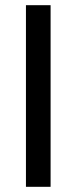

<svg xmlns="http://www.w3.org/2000/svg" viewBox="-20 -720 295 740"><path d="M80 -700H175V0H80Z"/></svg>

Font: Cabin
Style: Regular
Weight: 400
Designer: Pablo Impallari
Foundry: Pablo Impallari. http://www.impallari.com Igino Marini. http://www.ikern.com
Version: Version 2.200